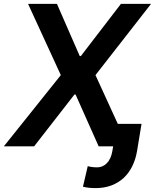

<svg xmlns="http://www.w3.org/2000/svg" viewBox="-37 -747 791 980"><path d="M273.4 -363.6 106.2 -727.3H253.6L370 -460.9H375.7L580.3 -727.3H734L450.3 -363.6L564.3 -114.7H685.4L662.6 23.4Q655.5 66.1 638.3 101Q621.1 136 594.5 160.9Q567.8 185.7 531.8 199.4Q495.7 213.1 451.3 213.1Q433.6 213.1 418.9 211.6Q404.1 210.2 386.4 206L410.9 100.9Q420.1 104 433.4 105.6Q446.7 107.2 458.8 107.2Q487.6 107.2 508.7 85.6Q529.8 63.9 536.6 23.4L540.5 0H466.6L348.7 -264.6H343L137.1 0H-17.4Z"/></svg>

Font: Inter P Semi Bold
Style: Italic
Weight: 600
Italic angle: 9.39999°
Designer: Rasmus Andersson
Foundry: rsms
Version: Version 3.018;git-588b23468